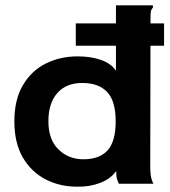

<svg xmlns="http://www.w3.org/2000/svg" viewBox="-20 -691 640 722"><path d="M270 11Q205 11 151.5 -16.5Q98 -44 66 -98.5Q34 -153 34 -235Q34 -316 66 -370.5Q98 -425 152 -452Q206 -479 272 -479Q321 -479 359 -466Q397 -453 416 -425V-671H555V-662Q549 -656 547.5 -648.5Q546 -641 546 -625L545 -61Q545 -46 547 -31Q549 -16 557 0H427Q420 -15 418.5 -24Q417 -33 417 -48Q396 -18 356 -3Q316 12 270 11ZM293 -92Q354 -92 384.5 -125.5Q415 -159 415 -235Q415 -311 383 -345Q351 -379 289 -379Q229 -379 195.5 -341Q162 -303 162 -235Q162 -166 200 -129Q238 -92 293 -92ZM265 -519V-603H597V-519Z"/></svg>

Font: Inconsolata Expanded ExtraBold
Style: Regular
Weight: 800
Width: 7
Monospace: yes
Designer: Raph Levien, Cyreal, Brenton Simpson
Foundry: Raph Levien, Cyreal, Google
Version: Version 3.001; ttfautohint (v1.8.2.53-6de2)